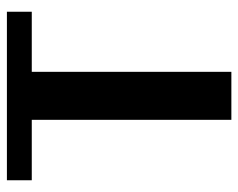

<svg xmlns="http://www.w3.org/2000/svg" viewBox="-87 -603 690 556"><g transform="rotate(-90 258.0 -325.0)"><path d="M502 -650V-578H328V0H189V-578H14V-650Z"/></g></svg>

Font: ArsenalBold
Style: Bold
Weight: 700
Designer: Andrij Shevchenko
Foundry: Stairsfor.com
Version: Version 1.000